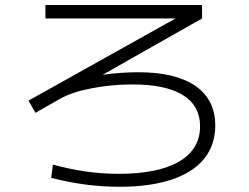

<svg xmlns="http://www.w3.org/2000/svg" viewBox="-20 -712 978 753"><path d="M180.7 -14.6 187.5 -66.4Q256.3 -47.9 318.8 -39.1Q381.3 -30.3 445.3 -30.3Q600.1 -30.3 682.4 -78.4Q764.6 -126.5 764.6 -216.8Q764.6 -297.4 697.3 -339.1Q629.9 -380.9 499 -380.9Q418.9 -380.9 340.6 -366Q262.2 -351.1 214.8 -324.2L119.1 -269.5L91.8 -317.4L668.5 -639.6H158.2V-692.4H772.5V-639.6L382.8 -418.9Q456.5 -428.7 522.5 -428.7Q668.5 -428.7 746.3 -375Q824.2 -321.3 824.2 -219.7Q824.2 -143.1 780.3 -89.1Q736.3 -35.2 652.1 -7.3Q567.9 20.5 449.2 20.5Q314.5 20.5 180.7 -14.6Z"/></svg>

Font: Pretendard JP Light
Style: Regular
Weight: 300
Designer: Base glyphs from Inter by Rasmus Andersson; Hangeul glyphs from Noto Sans CJK(Source Han Sans) by Jang Soo-young and Kan
Foundry: Kil Hyung-jin
Version: Version 1.309